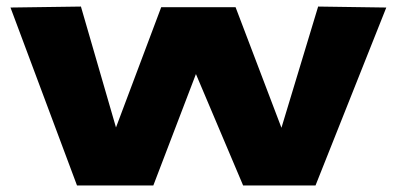

<svg xmlns="http://www.w3.org/2000/svg" viewBox="-20 -566 1211 586"><path d="M215 0 12 -543 227 -546 334 -177 472 -544H699L839 -176L951 -546L1159 -543L943 0H722L578 -340L448 0Z"/></svg>

Font: Georama ExtraExtended
Style: Bold
Weight: 700
Width: 8
Designer: Jean-Baptiste Levee
Foundry: Production Type
Version: Version 1.000